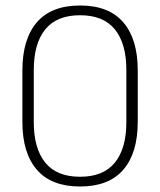

<svg xmlns="http://www.w3.org/2000/svg" viewBox="-20 -669 583 699"><path d="M271.5 10Q167 10 114.2 -51Q61.5 -112 61.5 -225.5V-412.5Q61.5 -526.5 114.2 -587.8Q167 -649 271.5 -649Q376 -649 428.8 -587.8Q481.5 -526.5 481.5 -412.5V-225.5Q481.5 -112 428.8 -51Q376 10 271.5 10ZM271.5 -25.5Q356.5 -25.5 398.2 -77Q440 -128.5 440 -224V-414.5Q440 -510.5 398.2 -562Q356.5 -613.5 271.5 -613.5Q186.5 -613.5 144.8 -562Q103 -510.5 103 -414.5V-224Q103 -128.5 144.8 -77Q186.5 -25.5 271.5 -25.5Z"/></svg>

Font: Anek Malayalam ExtraLight
Style: Regular
Weight: 250
Version: Version 1.003